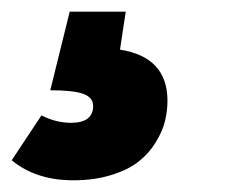

<svg xmlns="http://www.w3.org/2000/svg" viewBox="-61 -36 394 328"><path d="M153.8 -16.1 144 48.8Q225.1 61.5 225.1 136.2Q225.1 153.8 220.7 171.4Q216.3 189 204.8 207.5Q193.4 226.1 175.8 240Q158.2 253.9 129.4 262.9Q100.6 272 64 272Q0.5 272 -41 237.8L9.8 161.1Q34.7 173.8 60.1 173.8Q98.1 173.8 98.1 145Q98.1 130.4 81.1 124.3Q64 118.2 24.9 118.2L58.1 -16.1Z"/></svg>

Font: Fira Sans Compressed Heavy
Style: Italic
Weight: 900
Width: 3
Italic angle: -8°
Designer: Carrois Corporate & Edenspiekermann AG
Foundry: Carrois Corporate GbR & Edenspiekermann AG
Version: Version 4.203;PS 004.203;hotconv 1.0.88;makeotf.lib2.5.64775